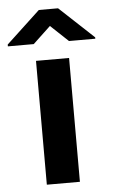

<svg xmlns="http://www.w3.org/2000/svg" viewBox="-101 -780 480 816"><g transform="rotate(-5 138.5 -371.5)"><path d="M206.5 0H65.4V-528.3H206.5ZM324.7 -606V-600.1H212.4L137.2 -670.9L62 -600.1H-48.3V-607.9L96.2 -742.7H178.2Z"/></g></svg>

Font: Robotiche
Style: Bold
Weight: 700
Designer: Google
Version: Version 2.001150; 2014